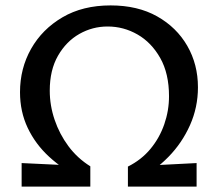

<svg xmlns="http://www.w3.org/2000/svg" viewBox="-20 -690 806 710"><path d="M279 -30Q212 -64 161.5 -110.5Q111 -157 82.5 -217Q54 -277 54 -349Q54 -437 95 -509.5Q136 -582 211 -626Q286 -670 389 -670Q489 -670 561 -629.5Q633 -589 672.5 -520.5Q712 -452 712 -367Q712 -293 682.5 -227Q653 -161 603 -110Q553 -59 491 -26L453 -74Q503 -99 536.5 -139.5Q570 -180 587.5 -230.5Q605 -281 605 -334Q605 -418 572.5 -475.5Q540 -533 488.5 -562.5Q437 -592 378 -592Q322 -592 273.5 -564.5Q225 -537 194.5 -484Q164 -431 164 -355Q164 -300 182 -247Q200 -194 233 -149.5Q266 -105 314 -75ZM60 0V-87L314 -75V0ZM453 0V-74L707 -87V0Z"/></svg>

Font: Ysabeau SC SemiBold
Style: Regular
Weight: 600
Designer: Christian Thalmann (Catharsis Fonts)
Version: Version 2.001;gftools[0.9.30]; featfreeze: smcp